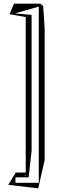

<svg xmlns="http://www.w3.org/2000/svg" viewBox="-20 -842 317 1045"><path d="M200 -822H56L32 -765L120 -749V97H66L25 164L188 183L223 30V-689L215 -809ZM191 -806V153H65L64 152V123H136L138 98L141 97H139L152 -22V-761L61 -769ZM116 112 120 109V116Z"/></svg>

Font: Quebrada
Style: Regular
Weight: 400
Designer: deFharo
Foundry: deFharo
Version: Version 1.034 2012